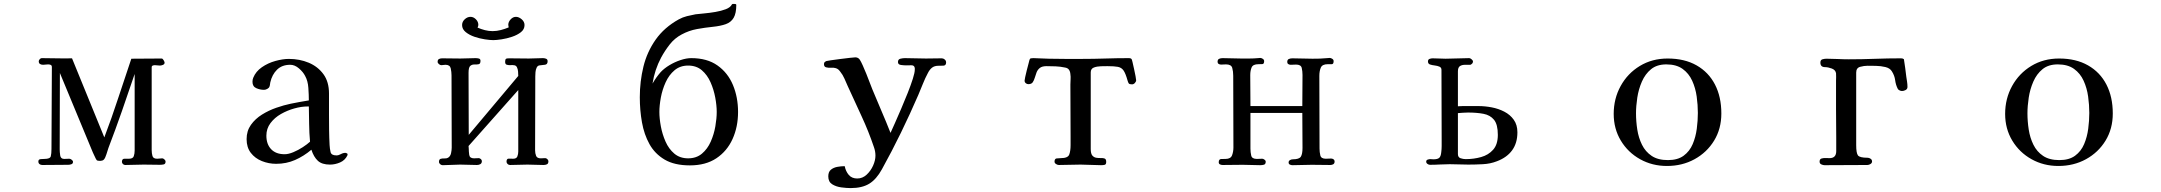

<svg xmlns="http://www.w3.org/2000/svg" viewBox="-20 -841 11040 981"><path d="M826 -16Q826 -3 816.5 -1Q807 1 797 1Q776 1 755.5 0.5Q735 0 714 0Q691 0 667 1Q643 2 620 2Q613 2 608 -3Q603 -8 603 -14Q603 -30 616 -30Q629 -30 639 -30Q659 -30 663.5 -43Q668 -56 668 -72V-463Q636 -368 603 -273.5Q570 -179 534 -85Q530 -73 524 -53.5Q518 -34 511 -26Q507 -22 502 -20.5Q497 -19 492 -19Q488 -19 484 -19.5Q480 -20 476 -21Q474 -22 469 -31Q464 -40 460 -50Q456 -60 454 -63L286 -468Q286 -371 285.5 -273.5Q285 -176 285 -78Q285 -65 287.5 -47Q290 -29 308 -29Q315 -29 321 -29.5Q327 -30 334 -30Q339 -30 346 -25Q353 -20 353 -14Q353 -5 345 -2Q337 1 329 1L196 2Q188 2 182 -2.5Q176 -7 176 -16Q176 -27 188 -28Q200 -29 207 -29Q236 -29 239.5 -42.5Q243 -56 243 -80Q243 -185 244 -289.5Q245 -394 245 -498Q245 -507 239 -509.5Q233 -512 226 -512Q219 -512 213 -511Q207 -510 200 -510Q191 -510 184.5 -514Q178 -518 178 -528Q178 -533 183 -538.5Q188 -544 193 -544Q232 -544 270.5 -543Q309 -542 348 -543L513 -139Q551 -239 584 -340Q617 -441 651 -541Q689 -541 728 -541.5Q767 -542 806 -542Q811 -542 816 -533.5Q821 -525 821 -521Q821 -513 812.5 -509.5Q804 -506 797 -506Q790 -506 784 -507Q778 -508 771 -508Q766 -508 760.5 -506Q755 -504 755 -497V-74Q755 -58 759 -44Q763 -30 783 -30Q790 -30 796 -31Q802 -32 809 -32Q814 -32 820 -26.5Q826 -21 826 -16Z M1564 -117Q1560 -162 1559.5 -207Q1559 -252 1558 -297H1551Q1520 -297 1484 -287Q1448 -277 1415.5 -258.5Q1383 -240 1362 -212Q1341 -184 1341 -148Q1341 -104 1365.5 -78.5Q1390 -53 1434 -53Q1454 -53 1479 -63.5Q1504 -74 1527 -89Q1550 -104 1564 -117ZM1756 -53Q1756 -49 1755 -47Q1743 -22 1717.5 -11Q1692 0 1666 0Q1625 0 1604 -19.5Q1583 -39 1571 -76Q1532 -43 1487.5 -23.5Q1443 -4 1391 -4Q1353 -4 1318 -18Q1283 -32 1261.5 -60Q1240 -88 1240 -130Q1240 -172 1262 -203Q1284 -234 1318.5 -255.5Q1353 -277 1392 -290.5Q1431 -304 1465 -311Q1488 -316 1511.5 -320Q1535 -324 1558 -328Q1558 -356 1555.5 -392Q1553 -428 1539 -453Q1529 -473 1507.5 -491.5Q1486 -510 1463 -510Q1421 -510 1395.5 -485Q1370 -460 1361 -420Q1360 -416 1359.5 -410Q1359 -404 1357 -399Q1355 -392 1346 -387Q1337 -382 1329 -382Q1309 -382 1289.5 -390.5Q1270 -399 1270 -423Q1270 -435 1274 -444Q1287 -476 1318 -497.5Q1349 -519 1387 -529.5Q1425 -540 1456 -540Q1511 -540 1557.5 -520.5Q1604 -501 1632.5 -462Q1661 -423 1661 -363Q1661 -336 1661 -308.5Q1661 -281 1661 -254Q1661 -215 1661.5 -176.5Q1662 -138 1664 -100Q1665 -81 1669 -64Q1673 -47 1699 -47Q1710 -47 1721.5 -53.5Q1733 -60 1745 -60Q1747 -60 1751.5 -58Q1756 -56 1756 -53Z M2782 -17Q2782 -5 2774.5 -1.5Q2767 2 2757 2Q2736 2 2715.5 1Q2695 0 2675 0Q2653 0 2630.5 1Q2608 2 2586 2Q2579 2 2573.5 -3Q2568 -8 2568 -15Q2568 -31 2580 -30.5Q2592 -30 2602 -30Q2619 -30 2623.5 -42Q2628 -54 2628 -67V-381L2374 -95L2375 -82Q2375 -67 2377.5 -49.5Q2380 -32 2402 -32Q2408 -32 2413.5 -32.5Q2419 -33 2426 -33Q2431 -33 2436.5 -28.5Q2442 -24 2442 -18Q2442 -7 2434.5 -2.5Q2427 2 2417 2Q2395 2 2374 1Q2353 0 2331 0Q2309 0 2286.5 1.5Q2264 3 2242 3Q2235 3 2229 -2Q2223 -7 2223 -14Q2223 -27 2231.5 -29.5Q2240 -32 2251 -31.5Q2262 -31 2269 -35Q2281 -42 2284.5 -58Q2288 -74 2288 -87Q2288 -179 2287.5 -271.5Q2287 -364 2287 -456Q2287 -473 2283 -491.5Q2279 -510 2256 -510Q2251 -510 2245.5 -509Q2240 -508 2235 -508Q2229 -508 2222.5 -513.5Q2216 -519 2216 -525Q2216 -536 2223 -539.5Q2230 -543 2239 -543Q2262 -543 2285.5 -542.5Q2309 -542 2332 -542Q2352 -542 2371.5 -543Q2391 -544 2410 -544Q2418 -544 2426.5 -542Q2435 -540 2435 -530Q2435 -515 2426 -513Q2417 -511 2404.5 -511.5Q2392 -512 2383 -504.5Q2374 -497 2374 -469L2375 -152L2628 -453Q2628 -463 2627 -475.5Q2626 -488 2621 -498Q2616 -508 2603 -508Q2599 -509 2594.5 -508.5Q2590 -508 2586 -508Q2576 -508 2568.5 -510.5Q2561 -513 2561 -525Q2561 -528 2561.5 -531.5Q2562 -535 2563 -538Q2565 -542 2572 -542.5Q2579 -543 2582 -543Q2607 -543 2632 -542.5Q2657 -542 2682 -542Q2700 -542 2718 -543Q2736 -544 2754 -544Q2762 -544 2770 -541Q2778 -538 2778 -528Q2778 -511 2763 -510Q2748 -509 2737 -507Q2727 -506 2722 -495.5Q2717 -485 2716 -472.5Q2715 -460 2715 -451L2714 -73Q2714 -58 2719 -45Q2724 -32 2743 -32Q2748 -32 2754 -32.5Q2760 -33 2766 -33Q2771 -33 2776.5 -28Q2782 -23 2782 -17ZM2660 -713Q2660 -691 2641.5 -676.5Q2623 -662 2596 -653Q2569 -644 2542.5 -640Q2516 -636 2500 -636Q2484 -636 2457.5 -640Q2431 -644 2404.5 -653Q2378 -662 2359.5 -677Q2341 -692 2341 -713Q2341 -730 2354.5 -742.5Q2368 -755 2384 -755Q2399 -755 2411.5 -742.5Q2424 -730 2424 -714Q2424 -708 2420 -700Q2438 -692 2457.5 -687Q2477 -682 2497 -682Q2518 -682 2539 -687.5Q2560 -693 2579 -701Q2577 -709 2577 -714Q2577 -729 2589 -742Q2601 -755 2616 -755Q2631 -755 2645.5 -742.5Q2660 -730 2660 -713Z M3642 -269Q3642 -302 3634.5 -342.5Q3627 -383 3610.5 -420.5Q3594 -458 3566 -482Q3538 -506 3496 -506Q3455 -506 3426.5 -482Q3398 -458 3381 -420.5Q3364 -383 3356.5 -342.5Q3349 -302 3349 -269Q3349 -236 3356.5 -195.5Q3364 -155 3380.5 -117.5Q3397 -80 3425.5 -56Q3454 -32 3496 -32Q3538 -32 3566.5 -56Q3595 -80 3611.5 -117.5Q3628 -155 3635 -195.5Q3642 -236 3642 -269ZM3751 -269Q3751 -193 3723 -131Q3695 -69 3640.5 -32.5Q3586 4 3505 4Q3426 4 3376 -25.5Q3326 -55 3298.5 -104.5Q3271 -154 3260 -216Q3249 -278 3249 -344Q3249 -425 3267.5 -500.5Q3286 -576 3330 -638.5Q3374 -701 3448 -742Q3468 -753 3490 -758.5Q3512 -764 3534 -768Q3551 -770 3578.5 -772.5Q3606 -775 3635.5 -780Q3665 -785 3688.5 -794Q3712 -803 3720 -819L3724 -821H3730Q3732 -821 3737 -820.5Q3742 -820 3742 -816Q3742 -773 3728.5 -750Q3715 -727 3688 -717.5Q3661 -708 3622 -704Q3582 -700 3541 -692.5Q3500 -685 3463 -665Q3427 -646 3402 -614Q3377 -582 3358 -547Q3325 -485 3314 -414Q3333 -447 3356 -473Q3374 -492 3400.5 -508Q3427 -524 3457 -534Q3487 -544 3512 -544Q3593 -544 3646 -506.5Q3699 -469 3725 -406.5Q3751 -344 3751 -269Z M4814 -522Q4814 -506 4800 -505.5Q4786 -505 4775 -505Q4755 -505 4742.5 -495.5Q4730 -486 4721 -468Q4707 -442 4695.5 -413Q4684 -384 4672 -356Q4630 -259 4583.5 -163.5Q4537 -68 4486 24Q4458 75 4421.5 97.5Q4385 120 4326 120Q4306 120 4279 116.5Q4252 113 4232 100.5Q4212 88 4212 60Q4212 37 4225.5 26Q4239 15 4258.5 11.5Q4278 8 4296 8Q4301 34 4316.5 52.5Q4332 71 4360 71Q4387 71 4408 51.5Q4429 32 4441 5Q4453 -22 4453 -46Q4453 -68 4445 -90Q4418 -170 4382 -247.5Q4346 -325 4311 -402Q4303 -420 4294.5 -439.5Q4286 -459 4273 -475Q4268 -482 4262.5 -486.5Q4257 -491 4249 -493Q4240 -496 4226 -495Q4212 -494 4201 -497Q4190 -500 4190 -513Q4190 -520 4193 -523Q4196 -526 4202 -529Q4204 -530 4225 -533Q4246 -536 4273 -539.5Q4300 -543 4322.5 -545.5Q4345 -548 4350 -548Q4365 -548 4373 -536Q4379 -527 4388 -507Q4397 -487 4406.5 -463.5Q4416 -440 4424 -418.5Q4432 -397 4437 -385Q4460 -329 4484 -273.5Q4508 -218 4530 -162Q4538 -179 4552.5 -212Q4567 -245 4584.5 -285.5Q4602 -326 4618 -366.5Q4634 -407 4644 -438.5Q4654 -470 4654 -485Q4654 -487 4654 -489Q4654 -491 4654 -493Q4652 -508 4636 -507.5Q4620 -507 4609 -507Q4599 -507 4583.5 -509Q4568 -511 4568 -524Q4568 -538 4580.5 -541Q4593 -544 4603 -544Q4630 -544 4657 -543Q4684 -542 4711 -542Q4731 -542 4751.5 -542.5Q4772 -543 4792 -543Q4800 -543 4807 -537Q4814 -531 4814 -522Z M5785 -431Q5785 -424 5778.5 -417Q5772 -410 5764 -410Q5751 -410 5747.5 -414.5Q5744 -419 5741 -430Q5731 -466 5720.5 -481Q5710 -496 5691.5 -499.5Q5673 -503 5638 -503Q5626 -503 5605.5 -502.5Q5585 -502 5569 -496Q5553 -490 5553 -471V-80Q5553 -56 5561 -46.5Q5569 -37 5581 -35Q5593 -33 5604.5 -33.5Q5616 -34 5624 -31Q5632 -28 5632 -14Q5632 -1 5624.5 1Q5617 3 5606 3Q5580 3 5553.5 1.5Q5527 0 5501 0Q5473 0 5445.5 1Q5418 2 5390 2Q5383 2 5375.5 -3Q5368 -8 5368 -15Q5368 -30 5378.5 -31.5Q5389 -33 5400 -33Q5436 -33 5443 -51Q5450 -69 5450 -100V-139Q5450 -207 5449.5 -274.5Q5449 -342 5449 -409Q5449 -423 5450 -436Q5451 -449 5449 -462Q5448 -476 5441.5 -485Q5435 -494 5421 -496Q5398 -501 5374 -502Q5350 -503 5327 -503Q5304 -503 5292.5 -493.5Q5281 -484 5276 -470.5Q5271 -457 5267 -443.5Q5263 -430 5256.5 -420.5Q5250 -411 5234 -411Q5227 -411 5221 -416Q5215 -421 5215 -429Q5215 -432 5218 -447Q5221 -462 5226 -481Q5231 -500 5235 -515.5Q5239 -531 5240 -535Q5242 -542 5247.5 -543Q5253 -544 5260 -544Q5280 -544 5299.5 -542.5Q5319 -541 5339 -541Q5381 -540 5423 -540Q5465 -540 5507 -540Q5568 -540 5628 -542Q5688 -544 5749 -544Q5757 -544 5761 -540Q5763 -539 5766.5 -523.5Q5770 -508 5774.5 -488Q5779 -468 5782 -451.5Q5785 -435 5785 -431Z M6799 -16Q6799 -6 6792.5 -2Q6786 2 6777 2Q6753 2 6729.5 1.5Q6706 1 6682 1Q6657 1 6633 2Q6609 3 6584 3Q6577 3 6570.5 0Q6564 -3 6564 -11Q6564 -19 6571 -23Q6578 -27 6585 -27Q6618 -27 6626.5 -40.5Q6635 -54 6635 -85Q6635 -130 6634.5 -175Q6634 -220 6634 -264H6369V-82Q6369 -63 6373 -46Q6377 -29 6402 -29Q6409 -29 6415.5 -29.5Q6422 -30 6429 -30Q6434 -30 6440.5 -25.5Q6447 -21 6447 -15Q6447 -2 6438 0.5Q6429 3 6419 3Q6397 3 6375 2Q6353 1 6330 1Q6305 1 6279 1.5Q6253 2 6227 2Q6220 2 6213.5 -1Q6207 -4 6207 -12Q6207 -28 6219.5 -28.5Q6232 -29 6242 -29Q6268 -29 6275 -47.5Q6282 -66 6282 -87Q6282 -179 6281.5 -271Q6281 -363 6281 -454Q6281 -476 6276 -494Q6271 -512 6244 -512Q6238 -512 6231.5 -511.5Q6225 -511 6219 -511Q6212 -511 6206.5 -514.5Q6201 -518 6201 -525Q6201 -537 6209 -540.5Q6217 -544 6227 -544Q6250 -544 6274 -543Q6298 -542 6321 -542Q6342 -542 6364 -542Q6386 -542 6407 -544Q6410 -544 6413 -544.5Q6416 -545 6419 -545Q6425 -545 6432 -540.5Q6439 -536 6439 -529Q6439 -514 6430 -513.5Q6421 -513 6410 -513Q6382 -513 6375 -496.5Q6368 -480 6368 -457Q6368 -417 6368.5 -378Q6369 -339 6369 -299H6634Q6634 -339 6634.5 -378.5Q6635 -418 6635 -458Q6635 -477 6631 -494Q6627 -511 6602 -511Q6595 -511 6588.5 -510.5Q6582 -510 6575 -510Q6568 -510 6562.5 -513.5Q6557 -517 6557 -524Q6557 -536 6565 -539.5Q6573 -543 6583 -543Q6609 -543 6635 -542Q6661 -541 6686 -541Q6705 -541 6723.5 -541.5Q6742 -542 6761 -544Q6764 -544 6767.5 -544.5Q6771 -545 6774 -545Q6780 -545 6787 -540.5Q6794 -536 6794 -529Q6794 -513 6784.5 -513Q6775 -513 6764 -513Q6736 -513 6728.5 -495.5Q6721 -478 6721 -453Q6721 -361 6721.5 -268Q6722 -175 6722 -82Q6722 -64 6726 -47Q6730 -30 6754 -30Q6761 -30 6767.5 -30.5Q6774 -31 6781 -31Q6788 -31 6793.5 -27Q6799 -23 6799 -16Z M7633 -152Q7633 -205 7613.5 -229Q7594 -253 7559.5 -259.5Q7525 -266 7481 -266Q7468 -266 7455 -265Q7442 -264 7429 -263V-54Q7429 -37 7442.5 -32.5Q7456 -28 7469 -28Q7510 -28 7547.5 -38.5Q7585 -49 7609 -76Q7633 -103 7633 -152ZM7733 -165Q7733 -110 7706 -73Q7679 -36 7628 -17Q7595 -4 7556 -2Q7517 0 7482 0Q7458 0 7434.5 -1Q7411 -2 7387 -2Q7362 -2 7337 -0.5Q7312 1 7286 1Q7280 1 7273.5 -3.5Q7267 -8 7267 -15Q7267 -23 7274.5 -25.5Q7282 -28 7288 -28Q7292 -28 7296 -27.5Q7300 -27 7304 -27Q7325 -27 7333.5 -34.5Q7342 -42 7344 -64Q7346 -79 7346 -95Q7346 -111 7346 -126Q7346 -215 7345.5 -305Q7345 -395 7345 -484Q7345 -496 7334.5 -500.5Q7324 -505 7310.5 -506.5Q7297 -508 7286.5 -511.5Q7276 -515 7276 -527Q7276 -537 7284 -540Q7292 -543 7300 -543Q7317 -543 7333.5 -542Q7350 -541 7366 -541Q7396 -541 7426.5 -542.5Q7457 -544 7487 -544Q7492 -544 7499 -538Q7506 -532 7506 -527Q7506 -516 7493 -510Q7486 -510 7480 -510Q7474 -510 7467 -510Q7449 -510 7439 -503Q7429 -496 7429 -476V-298Q7441 -299 7452.5 -299Q7464 -299 7476 -299H7535Q7567 -299 7601.5 -292.5Q7636 -286 7666 -270.5Q7696 -255 7714.5 -229Q7733 -203 7733 -165Z M8655 -264Q8655 -305 8649 -348Q8643 -391 8626 -428.5Q8609 -466 8577 -489Q8545 -512 8494 -512Q8446 -512 8416 -487.5Q8386 -463 8369 -424Q8352 -385 8345.5 -342Q8339 -299 8339 -262Q8339 -221 8345.5 -179Q8352 -137 8369.5 -101.5Q8387 -66 8419 -44.5Q8451 -23 8502 -23Q8552 -23 8582.5 -45.5Q8613 -68 8628.5 -104.5Q8644 -141 8649.5 -183Q8655 -225 8655 -264ZM8775 -261Q8775 -183 8738 -122.5Q8701 -62 8638 -27.5Q8575 7 8497 7Q8422 7 8360 -27.5Q8298 -62 8261.5 -122.5Q8225 -183 8225 -259Q8225 -337 8260.5 -401.5Q8296 -466 8358.5 -504Q8421 -542 8501 -542Q8587 -542 8648.5 -507Q8710 -472 8742.5 -409Q8775 -346 8775 -261Z M9726 -397Q9726 -386 9716.5 -381Q9707 -376 9698 -376Q9692 -376 9685 -379.5Q9678 -383 9676 -388Q9666 -408 9663 -431.5Q9660 -455 9646 -477Q9636 -493 9613 -498.5Q9590 -504 9565 -504.5Q9540 -505 9522 -505Q9504 -505 9484 -499.5Q9464 -494 9464 -470V-99Q9464 -59 9473 -47Q9482 -35 9522 -35Q9530 -35 9537.5 -30Q9545 -25 9545 -16Q9545 -8 9537 -3Q9529 2 9521 2Q9466 2 9411.5 2.5Q9357 3 9302 3Q9295 3 9286 -1Q9277 -5 9277 -15Q9277 -28 9286.5 -31Q9296 -34 9308 -33.5Q9320 -33 9328 -33Q9362 -33 9362 -69V-137Q9361 -210 9361 -283Q9361 -356 9361 -429Q9361 -438 9361.5 -447.5Q9362 -457 9361 -467Q9358 -484 9339 -491Q9320 -498 9305 -498Q9281 -498 9281 -521Q9281 -535 9291.5 -538Q9302 -541 9312 -541Q9341 -541 9369 -539.5Q9397 -538 9426 -538Q9493 -538 9559.5 -540.5Q9626 -543 9693 -543Q9702 -543 9707 -539Q9709 -537 9708 -537Q9712 -515 9714.5 -493Q9717 -471 9720 -449Q9722 -436 9724 -423Q9726 -410 9726 -397Z M10655 -264Q10655 -305 10649 -348Q10643 -391 10626 -428.5Q10609 -466 10577 -489Q10545 -512 10494 -512Q10446 -512 10416 -487.5Q10386 -463 10369 -424Q10352 -385 10345.5 -342Q10339 -299 10339 -262Q10339 -221 10345.5 -179Q10352 -137 10369.5 -101.5Q10387 -66 10419 -44.5Q10451 -23 10502 -23Q10552 -23 10582.5 -45.5Q10613 -68 10628.5 -104.5Q10644 -141 10649.5 -183Q10655 -225 10655 -264ZM10775 -261Q10775 -183 10738 -122.5Q10701 -62 10638 -27.5Q10575 7 10497 7Q10422 7 10360 -27.5Q10298 -62 10261.5 -122.5Q10225 -183 10225 -259Q10225 -337 10260.5 -401.5Q10296 -466 10358.5 -504Q10421 -542 10501 -542Q10587 -542 10648.5 -507Q10710 -472 10742.5 -409Q10775 -346 10775 -261Z"/></svg>

Font: Kaisei Opti Medium
Style: Regular
Weight: 500
Designer: Font-Kai, 金井和夫
Foundry: KAZUO KANAI
Version: Version 5.003